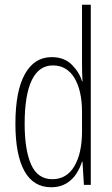

<svg xmlns="http://www.w3.org/2000/svg" viewBox="-20 -780 472 810"><path d="M196 10Q121 10 83 -58.5Q45 -127 45 -258Q45 -396 85 -467.5Q125 -539 198 -539Q251 -539 283 -507Q315 -475 326 -437H328Q327 -456 326.5 -473Q326 -490 326 -506V-760H363V0H334L328 -98H326Q318 -72 302 -47Q286 -22 259.5 -6Q233 10 196 10ZM201 -24Q261 -24 293.5 -78.5Q326 -133 326 -226V-307Q326 -398 294 -451Q262 -504 203 -504Q144 -504 114 -441.5Q84 -379 84 -258Q84 -147 111.5 -85.5Q139 -24 201 -24Z"/></svg>

Font: Noto Sans Gujarati UI ExtraCondensed ExtraLight
Style: Regular
Weight: 200
Width: 2
Designer: Jelle Bosma - Monotype Design Team, Universal Thirst
Foundry: Monotype Imaging Inc.
Version: Version 2.106; ttfautohint (v1.8.4.7-5d5b)